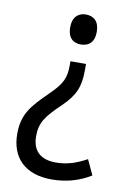

<svg xmlns="http://www.w3.org/2000/svg" viewBox="-84 -596 559 839"><g transform="rotate(10 195.5 -176.0)"><path d="M288 -477C288 -523 264 -544 228 -544C196 -544 170 -524 170 -477C170 -430 195 -411 228 -411C264 -411 288 -431 288 -477ZM266 -303V-331H197V-313C197 -257 185 -229 128 -174C61 -108 23 -67 23 21C23 128 88 192 205 192C273 192 329 174 378 144L347 77C306 99 265 116 210 116C143 116 106 82 106 18C106 -42 127 -72 193 -135C249 -189 266 -230 266 -303Z"/></g></svg>

Font: Noto Sans Malayalam SemiCondensed
Style: Regular
Weight: 400
Width: 4
Designer: Jelle Bosma - Monotype Design Team
Foundry: Monotype Imaging Inc.
Version: Version 2.104